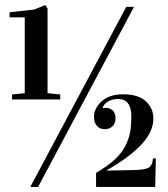

<svg xmlns="http://www.w3.org/2000/svg" viewBox="-20 -741 664 761"><path d="M360.8 0V-55.7Q405.3 -82 433.6 -107.7Q461.9 -133.3 476.3 -161.6Q490.7 -189.9 495.6 -216.3Q500.5 -242.7 500.5 -279.8Q500.5 -348.6 447.8 -348.6Q423.3 -348.6 406.7 -337.6Q390.1 -326.7 386.2 -312.5V-311.5Q390.1 -313.5 397.5 -313.5Q417.5 -313.5 427.7 -302.2Q438 -291 438 -272Q438 -252.9 426.3 -241Q414.6 -229 395.5 -229Q375 -229 363.8 -242.4Q352.5 -255.9 352.5 -277.8Q352.5 -311.5 382.8 -339.4Q413.1 -367.2 468.3 -367.2Q528.3 -367.2 558.1 -339.4Q587.9 -311.5 587.9 -271.5Q587.9 -218.8 540.5 -168.2Q493.2 -117.7 402.8 -65.9V-64.9L509.3 -66.9Q552.7 -67.9 568.4 -75.9Q584 -84 586.4 -112.8H597.7L595.2 0ZM168.5 -707V-371.6L218.8 -366.7V-346.7H27.8V-366.7L78.1 -371.6V-672.4H18.1V-692.4L115.2 -703.1L159.7 -721.2ZM130.9 0H100.1L480.5 -713.9H511.2Z"/></svg>

Font: VidalokaRegular
Style: Regular
Weight: 400
Designer: Cyreal (www.cyreal.org)
Foundry: Cyreal (www.cyreal.org)
Version: Version 1.000